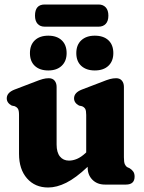

<svg xmlns="http://www.w3.org/2000/svg" viewBox="-20 -820 638 853"><path d="M64.5 -136.5V-309.5Q64.5 -329 59.8 -336.5Q55 -344 46 -348L32 -351Q10 -363 10 -383Q10 -408.5 44.5 -422L133.5 -456Q156 -465 169.8 -468.8Q183.5 -472.5 197 -472.5Q213.5 -472.5 222.5 -461.8Q231.5 -451 231.5 -434V-178Q231.5 -143 246.2 -124.8Q261 -106.5 286.5 -106.5Q304 -106.5 322.2 -114.2Q340.5 -122 360 -140L363 -143V-309.5Q363 -329 358.5 -336.5Q354 -344 344.5 -348L331 -351Q309 -363 309 -383Q309 -408.5 343.5 -422L432.5 -456Q454.5 -465 468.5 -468.8Q482.5 -472.5 496 -472.5Q512.5 -472.5 521.5 -461.8Q530.5 -451 530.5 -434V-121.5Q530.5 -99.5 534.5 -90.5Q538.5 -81.5 546 -77L556 -72.5Q567 -65.5 572.5 -57Q578 -48.5 578 -35.5Q578 0 539.5 0H446Q412 0 390.8 -21.2Q369.5 -42.5 369.5 -75.5V-79Q316.5 -29 274.2 -8Q232 13 194 13Q135.5 13 100 -27.5Q64.5 -68 64.5 -136.5ZM194.5 -507Q156.5 -507 134.8 -527.2Q113 -547.5 113 -584Q113 -620.5 134.8 -641Q156.5 -661.5 194.5 -661.5Q232.5 -661.5 254.2 -641Q276 -620.5 276 -584Q276 -548.5 254.2 -527.8Q232.5 -507 194.5 -507ZM401 -507Q363.5 -507 341.2 -527.2Q319 -547.5 319 -584Q319 -620.5 341.2 -641Q363.5 -661.5 401 -661.5Q440 -661.5 461.8 -641Q483.5 -620.5 483.5 -584Q483.5 -548.5 461.8 -527.8Q440 -507 401 -507ZM135.5 -750.5Q135.5 -800 178.5 -800H418Q438 -800 449.8 -787.2Q461.5 -774.5 461.5 -750.5Q461.5 -726.5 449.8 -714Q438 -701.5 418 -701.5H178.5Q158.5 -701.5 147 -714.2Q135.5 -727 135.5 -750.5Z"/></svg>

Font: Fraunces 72pt S100
Style: Bold
Weight: 700
Version: Version 1.000; ttfautohint (v1.8.3)